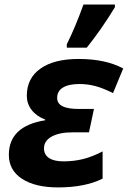

<svg xmlns="http://www.w3.org/2000/svg" viewBox="-20 -816 563 846"><path d="M372.1 -232.9H299.8Q241.2 -232.9 207.5 -214.1Q173.8 -195.3 173.8 -162.1Q173.8 -134.8 195.8 -119.9Q217.8 -105 259.8 -105Q304.7 -105 345.5 -115Q386.2 -125 432.1 -148.9V-28.8Q354 9.8 235.8 9.8Q135.3 9.8 77.1 -28.1Q19 -65.9 19 -133.8Q19 -260.3 179.2 -286.1V-289.1Q140.1 -304.2 119.1 -331.8Q98.1 -359.4 98.1 -394Q98.1 -471.2 158.2 -513.7Q218.3 -556.2 326.2 -556.2Q445.8 -556.2 522.9 -514.2L478 -405.8Q433.1 -428.2 399.2 -437Q365.2 -445.8 330.1 -445.8Q282.7 -445.8 257.3 -430.2Q231.9 -414.6 231.9 -384.8Q231.9 -359.4 255.6 -347.7Q279.3 -335.9 328.1 -335.9H394ZM274.4 -621.1Q311.5 -695.3 347.7 -795.9H486.3V-784.2Q427.7 -687.5 362.3 -606H274.4Z"/></svg>

Font: Zoram GWebM
Style: Bold Italic
Weight: 700
Italic angle: -12°
Foundry: Ascender Corporation
Version: Version 1.000